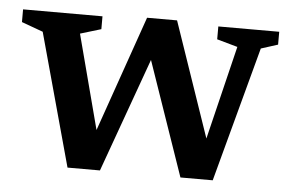

<svg xmlns="http://www.w3.org/2000/svg" viewBox="-42 -559 952 625"><g transform="rotate(5 434.0 -246.0)"><path d="M715.5 -431.5 648 -450.5V-492.5H847V-450.5L792 -433L673.5 8H568L422.5 -413L458 -417L305 8H199L80 -425.5L10 -451V-492.5H269.5V-450.5L201.5 -430L297 -66.5L263.5 -68L414.5 -500.5H512.5L659 -73.5L628.5 -74Z"/></g></svg>

Font: Newsreader 9pt Medium
Style: Regular
Weight: 500
Designer: Hugues Gentile
Foundry: Production Type
Version: Version 1.003